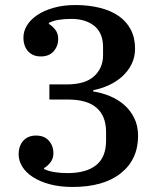

<svg xmlns="http://www.w3.org/2000/svg" viewBox="-20 -730 640 762"><path d="M268 12Q218 12 178.5 1.5Q139 -9 111 -27Q83 -45 68.5 -68.5Q54 -92 54 -117Q54 -151 72.5 -171.5Q91 -192 123 -192Q156 -192 174 -171.5Q192 -151 192 -122Q192 -101 180.5 -86Q169 -71 155 -63V-59Q189 -43 248 -43Q322 -43 361.5 -74.5Q401 -106 401 -172V-206Q401 -269 363.5 -302Q326 -335 249 -335H176V-395H245Q318 -395 353.5 -427.5Q389 -460 389 -511V-543Q389 -599 354.5 -627Q320 -655 263 -655Q234 -655 211 -651Q188 -647 174 -639V-635Q188 -627 199.5 -612Q211 -597 211 -576Q211 -547 193 -526.5Q175 -506 142 -506Q110 -506 91.5 -526.5Q73 -547 73 -581Q73 -606 87 -629Q101 -652 127.5 -670Q154 -688 192.5 -699Q231 -710 279 -710Q332 -710 376 -699Q420 -688 451 -666.5Q482 -645 499 -612.5Q516 -580 516 -537Q516 -503 502 -475Q488 -447 464.5 -426Q441 -405 411 -391.5Q381 -378 350 -372V-367Q383 -362 415 -349Q447 -336 472 -314.5Q497 -293 512.5 -262Q528 -231 528 -191Q528 -97 459.5 -42.5Q391 12 268 12Z"/></svg>

Font: IBM Plex Serif Medium
Style: Regular
Weight: 500
Designer: Mike Abbink, Paul van der Laan, Pieter van Rosmalen
Foundry: Bold Monday
Version: Version 2.5